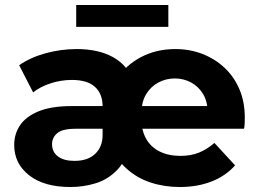

<svg xmlns="http://www.w3.org/2000/svg" viewBox="-20 -743 1036 771"><path d="M263 8Q157 8 97 -39Q37 -86 37 -161Q37 -205 60.5 -240Q84 -275 135 -296Q186 -317 268 -317H408V-226H285Q230 -226 209.5 -208Q189 -190 189 -164Q189 -133 212.5 -115Q236 -97 279 -97Q333 -97 362.5 -125.5Q392 -154 392 -201V-316Q392 -366 361.5 -394Q331 -422 269 -422Q225 -422 183.5 -408.5Q142 -395 113 -372L57 -481Q101 -512 162.5 -529Q224 -546 288 -546Q375 -546 433 -514Q491 -482 515 -420L448 -423Q483 -480 545 -513Q607 -546 684 -546Q742 -546 792.5 -526.5Q843 -507 881.5 -471Q920 -435 941.5 -384.5Q963 -334 963 -271Q963 -258 962.5 -246.5Q962 -235 960 -226H529V-317H858L814 -289Q814 -335 795.5 -365.5Q777 -396 747 -412Q717 -428 682 -428Q647 -428 616.5 -412Q586 -396 567 -365Q548 -334 548 -287V-263Q548 -219 567 -185.5Q586 -152 621.5 -134.5Q657 -117 705 -117Q746 -117 778.5 -130Q811 -143 841 -169L924 -79Q886 -36 829 -14Q772 8 702 8Q640 8 585 -10Q530 -28 488 -66Q446 -104 420 -165H504Q487 -98 450 -60Q413 -22 364 -7Q315 8 263 8ZM286 -635V-723H656V-635Z"/></svg>

Font: Montserrat Thin
Style: Bold
Weight: 700
Version: Version 9.000